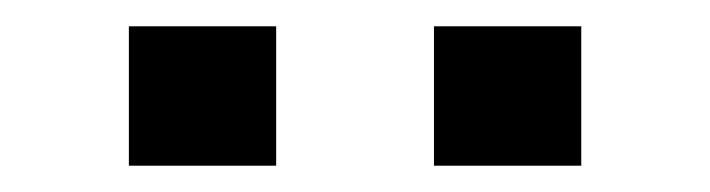

<svg xmlns="http://www.w3.org/2000/svg" viewBox="-20 -731 540 146"><path d="M310 -605V-711H422V-605ZM78 -605V-711H190V-605Z"/></svg>

Font: Nunito Sans 10pt Expanded Medium
Style: Regular
Weight: 500
Width: 7
Designer: Vernon Adams
Foundry: Vernon Adams
Version: Version 3.101;gftools[0.9.27]